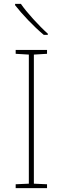

<svg xmlns="http://www.w3.org/2000/svg" viewBox="-20 -972 323 992"><path d="M88 -952H58V-945C93 -900 153 -836 206 -792H227V-798C182 -838 117 -909 88 -952ZM223 0V-20L155 -23V-690L223 -694V-714H61V-694L129 -690V-23L61 -20V0Z"/></svg>

Font: Noto Sans Sinhala Thin
Style: Regular
Weight: 100
Designer: Jelle Bosma - Monotype Design Team
Foundry: Monotype Imaging Inc.
Version: Version 2.006